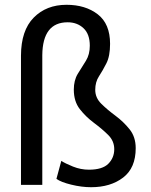

<svg xmlns="http://www.w3.org/2000/svg" viewBox="-20 -779 635 809"><path d="M158.2 0H68.4V-544.9Q68.8 -650.9 122.1 -704.8Q175.3 -758.8 260.3 -758.8Q339.8 -758.8 391.8 -718.8Q443.8 -678.7 443.8 -594.2Q443.8 -542.5 428.2 -512Q412.6 -481.4 397 -457.5Q381.3 -433.6 381.3 -400.4Q381.3 -366.7 407 -341.6Q432.6 -316.4 466.6 -291.3Q500.5 -266.1 526.1 -234.1Q551.8 -202.1 551.8 -154.8Q551.8 -71.3 498.8 -30.8Q445.8 9.8 363.8 9.8Q323.7 9.8 280 -1Q236.3 -11.7 217.8 -25.4L238.3 -101.1Q254.9 -90.3 287.6 -77.1Q320.3 -64 354.5 -64Q411.6 -64 436.5 -89.1Q461.4 -114.3 461.4 -150.4Q461.4 -185.1 435.8 -210.4Q410.2 -235.8 376 -261.2Q341.8 -286.6 316.4 -319.1Q291 -351.6 291 -401.4Q291 -440.4 307.6 -467.8L342.3 -523.4Q358.4 -549.8 358.4 -586.4Q358.4 -635.3 331.8 -660.2Q305.2 -685.1 265.1 -685.1Q159.7 -685.1 158.2 -546.9Z"/></svg>

Font: Roboto21382017
Style: Regular
Weight: 400
Designer: Christian Robertson
Foundry: Google
Version: Version 2.138; 2017